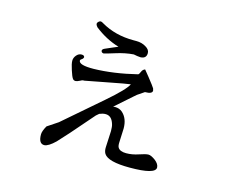

<svg xmlns="http://www.w3.org/2000/svg" viewBox="-93 -805 1186 946"><g transform="rotate(15 500.0 -331.5)"><path d="M557 -181Q557 -233 526 -260Q511 -273 488 -273Q484 -273 479 -272L564 -347L578 -359L612 -382H613Q649 -382 649 -399Q649 -401 646 -410Q641 -419 610 -458L584 -490Q572 -486 567 -473Q561 -459 557 -458Q439 -429 338 -427Q263 -426 262 -449Q262 -454 269 -458Q276 -462 278 -470Q277 -480 263 -480Q248 -480 237 -467Q226 -454 226 -439Q226 -423 236 -393Q246 -362 252 -354Q257 -346 267 -346Q274 -346 288 -353L298 -358Q300 -359 304 -359H309L408 -378Q521 -400 535 -401Q521 -371 433 -295L241 -129L187 -93Q171 -65 171 -48Q171 -1 200 -1Q221 -2 255 -35L307 -92Q315 -101 408 -208L422 -220Q439 -227 452 -227Q484 -228 496 -188Q500 -176 500 -153L496 -70Q495 -50 503 -37Q525 -3 635 -3Q766 -3 766 -38Q766 -56 744 -73Q722 -89 709 -89Q695 -89 663 -78Q631 -67 600 -67Q568 -67 558 -84Q553 -92 554 -111ZM366 -513Q373 -514 421 -529Q468 -544 511 -547Q529 -543 546 -542Q576 -543 576 -571Q576 -589 555 -601Q534 -614 506 -614H491Q398 -614 326 -656Q317 -662 312 -662Q306 -662 301 -657Q295 -652 295 -646Q295 -639 303 -630Q361 -584 428 -564L402 -553Q391 -548 363 -536Q353 -531 353 -524Q354 -514 366 -513Z"/></g></svg>

Font: Sawarabi Mincho
Style: Regular
Weight: 400
Version: Version 1.082; ttfautohint (v1.8.4.7-5d5b)